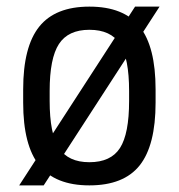

<svg xmlns="http://www.w3.org/2000/svg" viewBox="-20 -550 540 580"><path d="M38 10 388 -530H462L112 10ZM250 10Q147 10 98.5 -50.5Q50 -111 50 -240V-280Q50 -409 98.5 -469.5Q147 -530 250 -530Q354 -530 402 -469.5Q450 -409 450 -280V-240Q450 -111 402 -50.5Q354 10 250 10ZM250 -60Q315 -60 342.5 -103Q370 -146 370 -245V-275Q370 -374 342.5 -417Q315 -460 250 -460Q186 -460 158 -417Q130 -374 130 -275V-245Q130 -146 158 -103Q186 -60 250 -60Z"/></svg>

Font: M PLUS 1 Code
Style: Regular
Weight: 400
Designer: Coji Morishita
Foundry: UNDERFOREST DESIGN
Version: Version 1.005